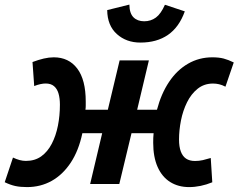

<svg xmlns="http://www.w3.org/2000/svg" viewBox="-55 -780 1011 814"><path d="M59.5 13.2Q30.8 13.2 9.8 8.6Q-11.2 4 -35 -7.5L0 -112Q14.8 -105 28.2 -101.4Q41.8 -97.8 54.8 -97.8Q92.8 -97.8 119.8 -117.1Q146.8 -136.5 164.4 -170.4Q182 -204.2 190.5 -246.9Q199 -289.5 199 -336Q199 -363 193.2 -383.1Q187.5 -403.2 174.2 -414.6Q161 -426 138.2 -426Q128.8 -426 116.5 -423.4Q104.2 -420.8 90 -415.2L82.8 -517Q108 -526.5 130.5 -531.8Q153 -537 172.8 -537Q236.5 -537 272.5 -489.4Q308.5 -441.8 308.5 -349.5Q308.5 -339.8 308.5 -331.5Q308.5 -323.2 307.2 -314.8H402.2L452.2 -524H576.2L526.5 -314.8H610.5Q628.5 -383.2 661.9 -433Q695.2 -482.8 742.1 -509.9Q789 -537 845.2 -537Q873 -537 893.1 -531.8Q913.2 -526.5 936 -515.2L900.8 -412.5Q886.8 -419.8 874 -422.8Q861.2 -425.8 848.2 -425.8Q810.5 -425.8 783 -403.8Q755.5 -381.8 738 -346.4Q720.5 -311 712.2 -269.2Q704 -227.5 704 -188.5Q704 -158.2 711.5 -137.9Q719 -117.5 733.9 -107.5Q748.8 -97.5 771.8 -97.5Q788.8 -97.5 804.9 -101.1Q821 -104.8 838.5 -110.2L845 -7.2Q820.8 2.8 795.8 8Q770.8 13.2 746.8 13.2Q700.8 13.2 666.4 -8.4Q632 -30 613.2 -72.2Q594.5 -114.5 594.5 -174.8Q594.5 -185.2 594.8 -195Q595 -204.8 596.2 -215.2H502.5L450.8 0H327.2L378.2 -215.2H294.2Q278.5 -141.2 244.9 -90.4Q211.2 -39.5 164.1 -13.1Q117 13.2 59.5 13.2ZM540.2 -599.5Q480.5 -599.5 440.4 -635.6Q400.2 -671.8 399.5 -737.2L493.5 -760.5Q494 -723.5 510.9 -706.6Q527.8 -689.8 556.5 -689.8Q584.2 -689.8 605.8 -705.5Q627.2 -721.2 644.2 -759.8L728.5 -731.8Q704.5 -664.8 657.1 -632.1Q609.8 -599.5 540.2 -599.5Z"/></svg>

Font: Ubuntu Sans
Style: Italic
Weight: 400
Italic angle: -13.5°
Designer: Dalton Maag Ltd
Foundry: Dalton Maag Ltd
Version: Version 1.006